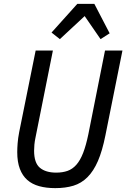

<svg xmlns="http://www.w3.org/2000/svg" viewBox="-20 -959 652 991"><path d="M253 -698 164 -253Q159 -230 157.5 -212.5Q156 -195 156 -181Q156 -118 186 -93Q216 -68 270 -68Q303 -68 328.5 -77Q354 -86 374 -108.5Q394 -131 409 -169.5Q424 -208 436 -266L522 -698H612L524 -260Q508 -180 485.5 -128Q463 -76 431.5 -44.5Q400 -13 359 -0.5Q318 12 265 12Q219 12 182.5 2Q146 -8 121 -30Q96 -52 82.5 -87.5Q69 -123 69 -174Q69 -193 71 -219.5Q73 -246 79 -277L164 -698ZM467 -939 546 -787 499 -757 417 -876 289 -757 246 -791 379 -939Z"/></svg>

Font: IBM Plex Sans Condensed Text
Style: Italic
Weight: 450
Width: 3
Italic angle: -11°
Designer: Mike Abbink, Paul van der Laan, Pieter van Rosmalen
Foundry: Bold Monday
Version: Version 1.1